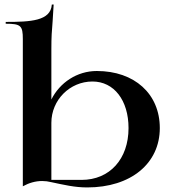

<svg xmlns="http://www.w3.org/2000/svg" viewBox="-20 -816 780 841"><path d="M5 -712C71 -712 80 -703.8 80 -645V0C107.4 -15.1 135.6 -23.1 164.7 -23.1C178 -23.1 191.4 -21.4 205 -18C260 -6.5 306.5 5 362.1 5C552.8 5 680 -99.6 680 -255C680 -405 568.9 -505 404 -505C317.1 -505 241.8 -454 205 -380.2V-600C205 -656 206.9 -679 210.5 -723C212.2 -743.7 213.7 -768 215 -796H207C202 -724 113.7 -720 5 -720ZM205 -28V-278C205 -378 285.7 -459 385 -459C479.3 -459 543 -376.9 543 -255C543 -119.4 460.6 -28 337 -28Z"/></svg>

Font: Prida01
Style: Black
Weight: 900
Designer: gluk
Foundry: gluk
Version: Version 00.072